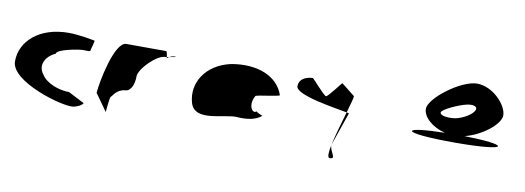

<svg xmlns="http://www.w3.org/2000/svg" viewBox="-59 -1063 3962 1449"><g transform="rotate(10 1922.0 -338.5)"><path d="M37 -272C37 -118 441 0 528 -11C585 -22 608 -52 600 -52L480 -114C400 -114 303 -150 266 -210C217 -270 250 -346 330 -382C330 -416 494 -445 527 -445C561 -445 584 -441 584 -452C584 -462 608 -530 600 -530C600 -530 484 -554 400 -554C177 -554 37 -428 37 -272Z M685 -145 778 -14C778 -6 786 -135 797 -135C807 -142 828 -194 894 -201C937 -201 960 -258 960 -318C960 -378 1084 -501 1147 -501C1147 -501 1152 -502 1160 -503C1158 -520 1153 -546 1147 -546C1147 -546 960 -547 842 -547C751 -547 690 -225 685 -145ZM1160 -503C1161 -498 1161 -494 1161 -491C1161 -494 1167 -500 1176 -505C1170 -504 1165 -504 1160 -503ZM1176 -505C1206 -510 1245 -517 1218 -517C1202 -517 1187 -511 1176 -505Z M1407 -196C1448 -52 1673 -160 1765 -148C1837 -144 1902 -152 1947 -191C1939 -193 1897 -212 1899 -217C1868 -188 1826 -257 1870 -330C1887 -340 2060 -358 2050 -368C2003 -506 1844 -570 1647 -535C1456 -493 1366 -341 1407 -196ZM1899 -217C1899 -217 1899 -218 1899 -218C1899 -218 1899 -217 1899 -217ZM1948 -192 1947 -191C1949 -191 1949 -191 1948 -190Z M2169 -457C2169 -387 2497 -342 2569 -327C2587 -390 2602 -440 2602 -457L2500 -538C2500 -546 2410 -420 2394 -420C2378 -420 2272 -546 2272 -538C2272 -538 2169 -538 2169 -457ZM2498 -65C2486 -6 2484 35 2502 35C2559 35 2496 -12 2498 -65ZM2498 -65 2587 -322C2587 -323 2580 -325 2569 -327C2545 -244 2514 -140 2498 -65ZM2498 -65Z M3079 -274C3079 -258 3199 -244 3409 -244C3619 -244 3738 -258 3738 -274C3738 -289 3644 -302 3476 -305C3608 -338 3737 -442 3737 -509C3737 -590 3622 -712 3502 -712C3380 -712 3153 -540 3153 -458C3153 -395 3226 -329 3326 -304C3169 -301 3079 -289 3079 -274ZM3268 -449C3268 -474 3395 -530 3451 -542C3507 -555 3541 -538 3522 -507C3505 -476 3444 -438 3386 -426C3328 -416 3268 -426 3268 -449Z"/></g></svg>

Font: Ampere
Style: SuExt
Weight: 400
Version: Version 1